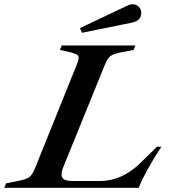

<svg xmlns="http://www.w3.org/2000/svg" viewBox="-77 -888 799 908"><path d="M-48 -21 8 -32Q47 -40 61 -50Q75 -60 88 -91L286 -582Q295 -603 295 -614Q295 -625 286.5 -630Q278 -635 255 -641L206 -652L215 -673H563L555 -652L498 -641Q459 -633 445.5 -623Q432 -613 419 -582L220 -92Q214 -76 214 -63Q214 -47 226.5 -39.5Q239 -32 267 -32H395Q502 -32 591 -121L665 -194H686Q608 -74 579 0H-57ZM301 -755 518 -858Q538 -868 549 -868Q567 -868 579 -856Q591 -844 591 -827Q591 -820 590 -816Q584 -789 547 -781L311 -733Z"/></svg>

Font: Ibarra Real Nova SemiBold
Style: Italic
Weight: 600
Italic angle: -22°
Designer: Jose Maria Ribagorda & Octavio Pardo
Foundry: Octavio Pardo
Version: Version 1.014